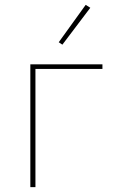

<svg xmlns="http://www.w3.org/2000/svg" viewBox="-20 -771 482 791"><path d="M105 -506H402V-487H126V0H105ZM237 -587 222 -597 333 -751 352 -739Z"/></svg>

Font: Plexus Sans Thin
Style: Regular
Weight: 250
Version: Version 2.001;PS 002.001;hotconv 1.0.70;makeotf.lib2.5.58329